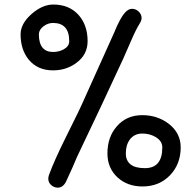

<svg xmlns="http://www.w3.org/2000/svg" viewBox="-20 -822 860 856"><path d="M216.3 -508.3Q147.9 -508.3 108.4 -555.7Q71.8 -600.1 71.8 -668.9Q71.8 -716.8 121.6 -760.3Q169.4 -801.8 217.8 -801.8Q288.6 -801.8 330.6 -754.9Q370.6 -709.5 370.6 -638.2Q370.6 -578.6 320.8 -542Q276.4 -508.3 216.3 -508.3ZM602.5 -716.8Q584.5 -687.5 564 -639.2L529.3 -560.1L432.6 -352.5L323.2 -122.1Q308.1 -84.5 273.9 -11.2Q260.3 14.6 237.3 14.6Q221.2 14.6 208.3 3.2Q195.3 -8.3 195.3 -25.4Q195.3 -32.7 198.2 -41.5Q222.2 -107.4 275.4 -213.9Q338.4 -339.4 357.4 -384.3L489.3 -677.2Q515.6 -742.2 537.6 -766.1Q552.7 -782.7 568.8 -782.7Q585.4 -782.7 598.4 -770.3Q611.3 -757.8 611.3 -741.2Q611.3 -730.5 602.5 -716.8ZM615.2 9.3Q548.8 9.3 504.9 -30.3Q459 -71.8 459 -138.2Q459 -210.4 500 -257.8Q543 -308.6 614.3 -308.6Q680.7 -308.6 730.5 -271.5Q785.6 -230 785.6 -165Q785.6 -90.3 737.8 -40.5Q689.9 9.3 615.2 9.3ZM216.3 -719.7Q193.8 -719.7 174.3 -705.1Q153.3 -689 153.3 -668.9Q153.3 -629.9 169.2 -610.1Q185.1 -590.3 216.3 -590.3Q242.7 -590.3 264.2 -602.1Q288.6 -615.7 288.6 -638.2Q288.6 -679.2 270.5 -699.5Q252.4 -719.7 216.3 -719.7ZM614.3 -226.6Q579.1 -226.6 559.1 -200.2Q541 -175.8 541 -138.2Q541 -105.5 562.3 -88.9Q583.5 -72.3 626 -72.3Q665 -72.3 684.3 -95.5Q703.6 -118.7 703.6 -165Q703.6 -193.4 673.3 -211.4Q647 -226.6 614.3 -226.6Z"/></svg>

Font: Righma Çiddhi
Style: Regular
Weight: 400
Designer: R.S. Wihananto
Foundry: R.S. Wihananto
Version: Version 2.0.1